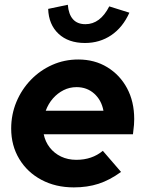

<svg xmlns="http://www.w3.org/2000/svg" viewBox="-20 -782 618 812"><path d="M292.2 10.5Q215.3 10.5 155.4 -21.4Q95.4 -53.3 61.4 -109.8Q27.3 -166.4 27.3 -238.2Q27.3 -297.7 49.3 -350.8Q71.4 -403.8 110.5 -444.3Q149.7 -484.8 201 -507.6Q252.3 -530.4 310.9 -530.4Q380.3 -530.4 433.6 -497.8Q487 -465.3 517.3 -408.9Q547.6 -352.4 547.6 -278.3Q547.6 -267.6 546.7 -254.2Q545.8 -240.8 542.3 -214.3H164.9Q171.3 -182.6 190.4 -158.1Q209.6 -133.6 238.3 -119.8Q267 -106.1 302.8 -106.1Q369.2 -106.1 414.9 -144.1L491.9 -54.9Q444 -20.1 396.8 -4.8Q349.6 10.5 292.2 10.5ZM173.4 -313.7H417.5Q409 -358.8 378.3 -386.2Q347.6 -413.5 303.9 -413.5Q274.1 -413.5 248.7 -400.6Q223.2 -387.7 203.8 -365.6Q184.4 -343.4 173.4 -313.7ZM339.3 -600.2Q269.2 -600.2 227.6 -639.1Q186 -678 183.7 -744.4L266.8 -761.8Q270.1 -721.1 288.8 -700.4Q307.4 -679.7 341.3 -679.7Q403.7 -679.7 442.1 -755L527.2 -728.3Q499.2 -666 450.5 -633.1Q401.7 -600.2 339.3 -600.2Z"/></svg>

Font: Red Hat Display VF
Style: Italic
Weight: 300
Italic angle: -12°
Designer: Pentagram, MCKL
Foundry: Pentagram, MCKL
Version: Version 1.010